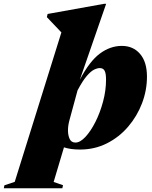

<svg xmlns="http://www.w3.org/2000/svg" viewBox="-152 -767 797 1004"><path d="M177.5 201.5 174 217.5H-132L-129 202L-75 184L169 -597.5L93 -677.5L97 -694L392 -747H403L265.5 -350Q316 -446.5 370.2 -486.8Q424.5 -527 485 -527Q544.5 -527 580.5 -485Q616.5 -443 616.5 -366Q616.5 -295 590.8 -227.2Q565 -159.5 518.2 -104.8Q471.5 -50 407.2 -17.5Q343 15 266.5 15Q217 15 182.5 3.5L128.5 184.5ZM211 -138Q203.5 -110.5 203.5 -85Q203.5 -59.5 212.2 -40.5Q221 -21.5 242.5 -21.5Q267 -21.5 294.8 -51.2Q322.5 -81 347 -129.5Q371.5 -178 387 -236Q402.5 -294 402.5 -350.5Q402.5 -383.5 395 -397.2Q387.5 -411 370 -411Q357 -411 340 -402.8Q323 -394.5 301.5 -369.5Q280 -344.5 253.5 -294.5Z"/></svg>

Font: Newsreader 72pt ExtraBold
Style: Italic
Weight: 800
Italic angle: -17°
Designer: Hugues Gentile
Foundry: Production Type
Version: Version 1.003; ttfautohint (v1.8.3)